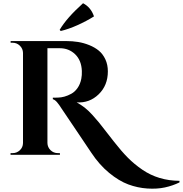

<svg xmlns="http://www.w3.org/2000/svg" viewBox="-20 -953 1125 1182"><path d="M354 -762.2 347.2 -769Q389.2 -841.3 491.2 -933.1Q539.6 -908.2 558.6 -852.1Q512.2 -822.8 457 -798.1Q401.9 -773.4 354 -762.2ZM45.4 -700.2H388.2Q425.8 -700.2 460.7 -694.6Q495.6 -689 529.5 -675.3Q563.5 -661.6 588.4 -641.1Q613.3 -620.6 628.7 -587.6Q644 -554.7 644 -513.7Q644 -427.2 587.2 -372.3Q530.3 -317.4 451.7 -322.8Q478 -308.6 501 -290.8Q523.9 -272.9 548.1 -246.3Q572.3 -219.7 588.6 -199.7Q605 -179.7 635 -140.6Q665 -101.6 682.6 -79.6Q727.1 -22.5 767.3 18.1Q807.6 58.6 856.7 92Q905.8 125.5 962.6 142.6Q1019.5 159.7 1085 160.2V169.9Q1043.5 190.4 995.1 200.9Q946.8 211.4 887.2 207.5Q827.6 203.6 770 182.4Q712.4 161.1 651.6 111.1Q590.8 61 541.5 -13.7Q515.6 -51.3 447.8 -153.1Q379.9 -254.9 360.4 -282.7Q343.8 -309.1 330.8 -324Q317.9 -338.9 305.2 -342.3V-351.6Q330.1 -351.6 335.9 -352.1Q356.4 -352.5 376.7 -358.2Q397 -363.8 418.9 -375.7Q440.9 -387.7 457.5 -411.4Q474.1 -435.1 480.5 -467.8Q484.9 -490.2 483.9 -516.1Q481.4 -581.5 442.6 -618.9Q403.8 -656.2 347.7 -656.2H272V-72.8Q272.5 -46.9 291 -28.6Q309.6 -10.3 336.4 -10.3H348.6L349.1 0H44.9V-10.3H57.6Q83.5 -10.3 102.3 -28.1Q121.1 -45.9 121.6 -72.3V-627.4Q121.1 -653.3 102.3 -671.6Q83.5 -689.9 57.6 -689.9H45.4Z"/></svg>

Font: Cinzel Decorative Bold
Style: Regular
Weight: 700
Designer: Natanael Gama
Version: Version 1.001;PS 001.001;hotconv 1.0.56;makeotf.lib2.0.21325